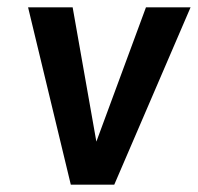

<svg xmlns="http://www.w3.org/2000/svg" viewBox="-20 -506 542 526"><path d="M56.9 -486H179L244 -118L379.9 -486H502.1L293 0H174Z"/></svg>

Font: Karla
Style: Italic
Weight: 400
Italic angle: -8°
Designer: Jonathan Pinhorn
Version: Version 2.004;gftools[0.9.33]